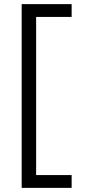

<svg xmlns="http://www.w3.org/2000/svg" viewBox="-20 -720 414 930"><path d="M85 190V-700H327V-638H155V128H327V190Z"/></svg>

Font: Lexend Deca Light
Style: Regular
Weight: 300
Designer: Bonnie Shaver-Troup, Thomas Jockin
Foundry: Lexend
Version: Version 1.008; ttfautohint (v1.8.4.7-5d5b)